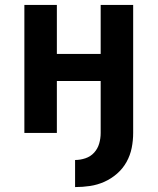

<svg xmlns="http://www.w3.org/2000/svg" viewBox="-20 -540 640 780"><path d="M285 220V110Q306 110 327 103Q348 96 362.5 80Q377 64 383 43Q389 22 389 0V-211H211V0H79V-520H211V-321H389V-520H521V0Q521 31 515 61Q509 91 494 118Q479 145 455.5 165.5Q432 186 404 198.5Q376 211 346 215.5Q316 220 285 220Z"/></svg>

Font: Iosevka Custom XBdEx
Style: Regular
Weight: 800
Width: 7
Monospace: yes
Designer: Belleve Invis
Foundry: Belleve Invis
Version: Version 11.2.4; ttfautohint (v1.8.4)